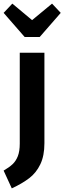

<svg xmlns="http://www.w3.org/2000/svg" viewBox="-58 -821 355 1059"><path d="M187 -31Q187 38 164.5 85Q142 132 103.5 161.5Q65 191 7 218L-38 120Q-7 102 11.5 84.5Q30 67 40.5 40Q51 13 51 -29V-530H187ZM229 -801 277 -750 161 -617H78L-38 -750L10 -801L119 -710Z"/></svg>

Font: Fira Sans Extra Condensed SemiBold
Style: Regular
Weight: 600
Width: 1
Designer: Carrois Corporate & Edenspiekermann AG
Foundry: Carrois Corporate GbR & Edenspiekermann AG
Version: Version 4.203